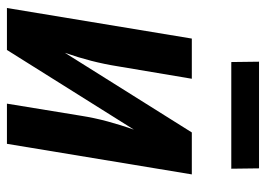

<svg xmlns="http://www.w3.org/2000/svg" viewBox="-124 -624 749 540"><g transform="rotate(90 250.0 -354.5)"><path d="M3 0 89 -520H202L167 -312Q161 -274 151.5 -237Q142 -200 129 -163L353 -520H471L385 0H272L306 -208Q312 -246 322 -283Q332 -320 345 -357L121 0ZM455 -631H155L154 -709H454Z"/></g></svg>

Font: Iosevka Term Curly Oblique
Style: Bold
Weight: 700
Italic angle: -9°
Designer: Belleve Invis
Foundry: Belleve Invis
Version: Version 32.3.0